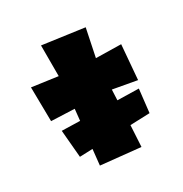

<svg xmlns="http://www.w3.org/2000/svg" viewBox="-125 -622 667 699"><g transform="rotate(-30 208.5 -272.5)"><path d="M141 -524V-395L33 -410L35 -267L132 -263L127 -215L51 -217L61 -102L115 -104L108 -38L273 -21L278 -110L360 -113L371 -210L282 -212L284 -256L384 -238L396 -382L291 -384L315 -500Z"/></g></svg>

Font: Super Mario
Style: Regular
Weight: 400
Version: Version 1.0